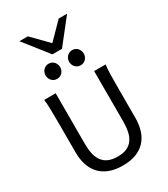

<svg xmlns="http://www.w3.org/2000/svg" viewBox="-280 -1312 1264 1446"><g transform="rotate(-30 351.5 -588.5)"><path d="M612.8 -712.9Q607.9 -683.6 606.7 -630.1Q605.5 -576.7 605.5 -500.5V-251.5Q605.5 -191.9 589.8 -143.3Q574.2 -94.7 542.2 -60.1Q510.3 -25.4 461.4 -6.6Q412.6 12.2 346.7 12.2Q279.8 12.2 230.7 -6.6Q181.6 -25.4 149.4 -60.1Q117.2 -94.7 101.3 -143.3Q85.4 -191.9 85.4 -251.5V-500.5Q85.4 -572.8 84.2 -628.2Q83 -683.6 78.1 -712.9H178.2V-273.4Q178.2 -225.6 186.5 -187.3Q194.8 -148.9 214.4 -121.8Q233.9 -94.7 266.1 -80.3Q298.3 -65.9 346.7 -65.9Q394 -65.9 425.8 -80.3Q457.5 -94.7 476.8 -121.8Q496.1 -148.9 504.4 -187.3Q512.7 -225.6 512.7 -273.4V-712.9ZM179.2 -866.7Q179.2 -880.4 184.1 -892.3Q189 -904.3 197.5 -913.3Q206.1 -922.4 217.5 -927.5Q229 -932.6 242.7 -932.6Q256.3 -932.6 268.1 -927.5Q279.8 -922.4 288.1 -913.3Q296.4 -904.3 301.3 -892.3Q306.2 -880.4 306.2 -866.7Q306.2 -853 301.3 -841.1Q296.4 -829.1 288.1 -820.1Q279.8 -811 268.1 -805.9Q256.3 -800.8 242.7 -800.8Q229 -800.8 217.5 -805.9Q206.1 -811 197.5 -820.1Q189 -829.1 184.1 -841.1Q179.2 -853 179.2 -866.7ZM384.3 -866.7Q384.3 -880.4 389.2 -892.3Q394 -904.3 402.6 -913.3Q411.1 -922.4 422.6 -927.5Q434.1 -932.6 447.8 -932.6Q461.4 -932.6 473.1 -927.5Q484.9 -922.4 493.2 -913.3Q501.5 -904.3 506.3 -892.3Q511.2 -880.4 511.2 -866.7Q511.2 -853 506.3 -841.1Q501.5 -829.1 493.2 -820.1Q484.9 -811 473.1 -805.9Q461.4 -800.8 447.8 -800.8Q434.1 -800.8 422.6 -805.9Q411.1 -811 402.6 -820.1Q394 -829.1 389.2 -841.1Q384.3 -853 384.3 -866.7ZM210.9 -1189 345.2 -1052.2 479.5 -1189H552.7L386.7 -979H303.7L137.7 -1189Z"/></g></svg>

Font: Andika New Basic
Style: Regular
Weight: 400
Designer: Victor Gaultney, Annie Olsen, Julie Remington, Don Collingsworth, Eric Hays
Foundry: SIL International
Version: Version 5.500; ttfautohint (v1.8.3)